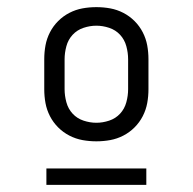

<svg xmlns="http://www.w3.org/2000/svg" viewBox="-20 -713 540 538"><path d="M250 -317Q230 -317 211 -320.5Q192 -324 174.5 -333Q157 -342 143 -356Q129 -370 120 -387.5Q111 -405 107.5 -424Q104 -443 104 -463V-547Q104 -567 107.5 -586Q111 -605 120 -622.5Q129 -640 143 -654Q157 -668 174.5 -677Q192 -686 211 -689.5Q230 -693 250 -693Q270 -693 289 -689.5Q308 -686 325.5 -677Q343 -668 357 -654Q371 -640 380 -622.5Q389 -605 392.5 -586Q396 -567 396 -547V-463Q396 -443 392.5 -424Q389 -405 380 -387.5Q371 -370 357 -356Q343 -342 325.5 -333Q308 -324 289 -320.5Q270 -317 250 -317ZM250 -369Q268 -369 286 -375Q304 -381 316.5 -394.5Q329 -408 334 -426.5Q339 -445 339 -463V-547Q339 -565 334 -583.5Q329 -602 316.5 -615.5Q304 -629 286 -635Q268 -641 250 -641Q232 -641 214 -635Q196 -629 183.5 -615.5Q171 -602 166 -583.5Q161 -565 161 -547V-463Q161 -445 166 -426.5Q171 -408 183.5 -394.5Q196 -381 214 -375Q232 -369 250 -369ZM110 -195V-241H390V-195Z"/></svg>

Font: Iosevka Fixed Light
Style: Regular
Weight: 300
Monospace: yes
Designer: Belleve Invis
Foundry: Belleve Invis
Version: Version 32.3.0